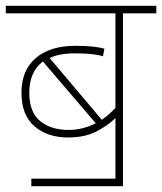

<svg xmlns="http://www.w3.org/2000/svg" viewBox="-20 -642 559 662"><path d="M88 -26H378V-235Q353 -210 313 -189Q273 -168 214 -168Q144 -168 99 -206.5Q54 -245 54 -322Q54 -400 103.5 -442Q153 -484 239 -484Q274 -484 298.5 -481.5Q323 -479 340 -474L335 -448Q319 -453 296 -455.5Q273 -458 236 -458Q185 -458 151 -442L331 -229Q356 -246 378 -270V-596H0V-622H519V-596H404V0H88ZM81 -322Q81 -255 118.5 -224.5Q156 -194 216 -194Q265 -194 310 -217L128 -430Q81 -395 81 -322Z"/></svg>

Font: Noto Sans Devanagari Thin
Style: Regular
Weight: 100
Designer: Jelle Bosma - Monotype Design Team
Foundry: Monotype Imaging Inc.
Version: Version 2.004; ttfautohint (v1.8.4.7-5d5b)